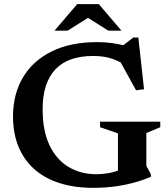

<svg xmlns="http://www.w3.org/2000/svg" viewBox="-20 -891 810 923"><path d="M683.5 -93.5 705.5 -53.5V-41.5Q667 -24.5 622.2 -12.5Q577.5 -0.5 529 5.8Q480.5 12 429 12Q337.5 12 265.8 -11Q194 -34 144.2 -78.5Q94.5 -123 68.5 -186.8Q42.5 -250.5 42.5 -332Q43 -439.5 90.8 -519.5Q138.5 -599.5 228.8 -644Q319 -688.5 446.5 -688.5Q484 -688.5 519 -683.8Q554 -679 596.5 -668L556.5 -661L620.5 -710.5H645L672.5 -462L634 -457L541.5 -625L594.5 -569.5Q555.5 -597 516.2 -609.5Q477 -622 428.5 -622Q368 -622 322.5 -606Q277 -590 246.5 -557.8Q216 -525.5 200.5 -478Q185 -430.5 185 -367.5Q184.5 -264 217.5 -194Q250.5 -124 309 -88.8Q367.5 -53.5 443 -53.5Q473.5 -53.5 502.5 -58.8Q531.5 -64 556.8 -74.5Q582 -85 600 -99.5L547 -23V-250L461 -279.5V-306H750.5V-279.5L683.5 -251.5ZM391.5 -812.5H414.5L305 -743.5H242L351 -871H455L564 -743.5H501Z"/></svg>

Font: Newsreader 16pt SemiBold
Style: Regular
Weight: 600
Designer: Hugues Gentile
Foundry: Production Type
Version: Version 1.003